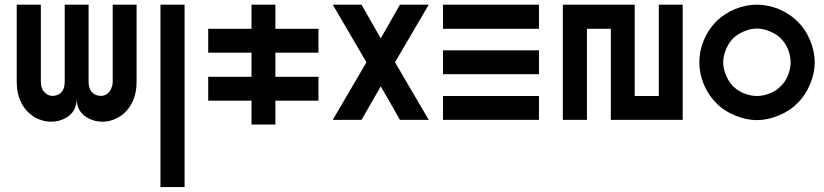

<svg xmlns="http://www.w3.org/2000/svg" viewBox="-20 -500 3437 801"><path d="M49.8 -480.5Q49.8 -373 49.8 -160.2Q49.8 -120.1 60.5 -90.8Q71.3 -60.5 88.9 -41Q105.5 -22.5 125 -10.7Q144.5 0 166 4.9Q180.7 7.8 194.3 7.8Q227.5 7.8 257.8 -9.8Q299.8 -35.2 299.8 -89.8Q299.8 -35.2 342.8 -9.8Q384.8 14.6 434.6 4.9Q455.1 0 474.6 -10.7Q495.1 -22.5 510.7 -41Q528.3 -60.5 539.1 -90.8Q549.8 -120.1 549.8 -160.2Q549.8 -266.6 549.8 -480.5Q516.6 -480.5 450.2 -480.5Q450.2 -373 450.2 -160.2Q450.2 -144.5 445.3 -133.8Q441.4 -122.1 434.6 -115.2Q413.1 -92.8 381.8 -103.5Q349.6 -115.2 349.6 -160.2Q349.6 -266.6 349.6 -480.5Q316.4 -480.5 250 -480.5Q250 -373 250 -160.2Q250 -115.2 218.8 -103.5Q186.5 -92.8 166 -115.2Q158.2 -122.1 154.3 -133.8Q150.4 -144.5 150.4 -160.2Q150.4 -266.6 150.4 -480.5Q117.2 -480.5 49.8 -480.5Z M649.4 -480.5Q649.4 -290 649.4 280.3Q674.8 280.3 750 280.3Q750 89.8 750 -480.5Q724.6 -480.5 649.4 -480.5Z M1308.6 -379.9Q1249 -379.9 1128.9 -379.9Q1128.9 -413.1 1128.9 -480.5Q1095.7 -480.5 1029.3 -480.5Q1029.3 -446.3 1029.3 -379.9Q968.8 -379.9 848.6 -379.9Q848.6 -346.7 848.6 -280.3Q909.2 -280.3 1029.3 -280.3Q1029.3 -247.1 1029.3 -179.7Q968.8 -179.7 848.6 -179.7Q848.6 -146.5 848.6 -80.1Q909.2 -80.1 1029.3 -80.1Q1029.3 -46.9 1029.3 19.5Q1062.5 19.5 1128.9 19.5Q1128.9 -13.7 1128.9 -80.1Q1188.5 -80.1 1308.6 -80.1Q1308.6 -113.3 1308.6 -179.7Q1249 -179.7 1128.9 -179.7Q1128.9 -212.9 1128.9 -280.3Q1188.5 -280.3 1308.6 -280.3Q1308.6 -313.5 1308.6 -379.9Z M1768.6 -480.5Q1738.3 -480.5 1648.4 -480.5Q1627.9 -445.3 1568.4 -339.8Q1548.8 -375 1488.3 -480.5Q1458 -480.5 1368.2 -480.5Q1403.3 -419.9 1508.8 -240.2Q1473.6 -179.7 1368.2 0Q1398.4 0 1488.3 0Q1508.8 -35.2 1568.4 -139.6Q1588.9 -105.5 1648.4 0Q1678.7 0 1768.6 0Q1733.4 -59.6 1627.9 -240.2Q1663.1 -299.8 1768.6 -480.5Z M1828.1 0Q1828.1 -25.4 1828.1 -99.6Q1928.7 -99.6 2228.5 -99.6Q2228.5 -75.2 2228.5 0Q2127.9 0 1828.1 0ZM1828.1 -190.4Q1928.7 -190.4 2228.5 -190.4Q2228.5 -214.8 2228.5 -290Q2127.9 -290 1828.1 -290Q1828.1 -264.6 1828.1 -190.4ZM1828.1 -379.9Q1828.1 -405.3 1828.1 -480.5Q1928.7 -480.5 2228.5 -480.5Q2228.5 -455.1 2228.5 -379.9Q2127.9 -379.9 1828.1 -379.9Z M2428.7 0Q2403.3 0 2328.1 0Q2328.1 -120.1 2328.1 -480.5Q2403.3 -480.5 2627.9 -480.5Q2627.9 -384.8 2627.9 -99.6Q2653.3 -99.6 2728.5 -99.6Q2728.5 -195.3 2728.5 -480.5Q2752.9 -480.5 2828.1 -480.5Q2828.1 -360.4 2828.1 0Q2752.9 0 2528.3 0Q2528.3 -94.7 2528.3 -379.9Q2502.9 -379.9 2428.7 -379.9Q2428.7 -285.2 2428.7 0Z M3307.6 -70.3Q3275.4 -37.1 3229.5 -18.6Q3183.6 1 3137.7 1Q3091.8 1 3045.9 -18.6Q3000 -37.1 2967.8 -70.3Q2935.5 -102.5 2916 -148.4Q2897.5 -194.3 2897.5 -240.2Q2897.5 -286.1 2916 -332Q2935.5 -377.9 2967.8 -410.2Q3000 -442.4 3045.9 -461.9Q3091.8 -480.5 3137.7 -480.5Q3183.6 -480.5 3229.5 -461.9Q3275.4 -442.4 3307.6 -410.2Q3340.8 -377.9 3359.4 -332Q3378.9 -286.1 3378.9 -240.2Q3378.9 -194.3 3359.4 -148.4Q3340.8 -102.5 3307.6 -70.3ZM3278.3 -240.2Q3278.3 -266.6 3267.6 -293.9Q3256.8 -320.3 3237.3 -339.8Q3218.8 -358.4 3191.4 -369.1Q3165 -380.9 3137.7 -380.9Q3111.3 -380.9 3084 -369.1Q3057.6 -358.4 3038.1 -339.8Q3019.5 -320.3 3008.8 -293.9Q2997.1 -266.6 2997.1 -240.2Q2997.1 -212.9 3008.8 -186.5Q3019.5 -159.2 3038.1 -140.6Q3057.6 -121.1 3084 -110.4Q3111.3 -99.6 3137.7 -99.6Q3165 -99.6 3191.4 -110.4Q3218.8 -121.1 3237.3 -140.6Q3256.8 -159.2 3267.6 -186.5Q3278.3 -212.9 3278.3 -240.2Z"/></svg>

Font: Alibu-Mazigh Belqasem 1
Style: Bold
Weight: 400
Designer: Mazigh Mubarik Belqasem
Version: Version 1.0